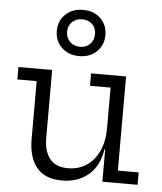

<svg xmlns="http://www.w3.org/2000/svg" viewBox="-58 -894 807 956"><g transform="rotate(5 346.0 -416.0)"><path d="M488.5 -470.5H385.5V-532.5H560.5V-62H664.5V0H488.5ZM191 -532.5V-193Q191 -127.5 220.2 -89.8Q249.5 -52 312.5 -52Q363 -52 402.8 -77.8Q442.5 -103.5 465.5 -152Q488.5 -200.5 488.5 -268.5L506 -162H485Q471.5 -76 418.2 -32.2Q365 11.5 287.5 11.5Q201.5 11.5 160.2 -39.5Q119 -90.5 119 -181V-470.5H22.5V-532.5ZM318.5 -613Q265 -613 231 -646Q197 -679 197 -728.5Q197 -779 231 -811.5Q265 -844 318.5 -844Q372.5 -844 406.2 -811.5Q440 -779 440 -728.5Q440 -679 406.2 -646Q372.5 -613 318.5 -613ZM318.5 -659.5Q349.5 -659.5 368.8 -679Q388 -698.5 388 -728.5Q388 -759 368.8 -778Q349.5 -797 318.5 -797Q288 -797 268.2 -778Q248.5 -759 248.5 -728.5Q248.5 -698.5 268.2 -679Q288 -659.5 318.5 -659.5Z"/></g></svg>

Font: Hepta Slab
Style: Regular
Weight: 400
Designer: Michael LaGattuta
Foundry: Michael LaGattuta
Version: Version 1.100